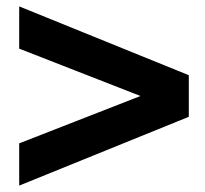

<svg xmlns="http://www.w3.org/2000/svg" viewBox="-20 -580 640 600"><path d="M570 -345V-215L40 0V-132L419 -280L40 -428V-560Z"/></svg>

Font: Tektur SemiBold
Style: Regular
Weight: 600
Designer: Adam Jagosz
Foundry: Adam Jagosz
Version: Version 1.005;gftools[0.9.30]